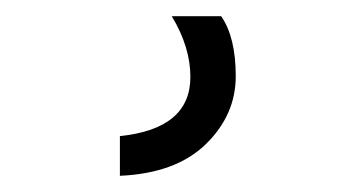

<svg xmlns="http://www.w3.org/2000/svg" viewBox="-20 31 440 237"><path d="M253 51Q271 77 271 125Q271 173 234 209Q197 245 128 248V199Q215 190 215 126Q215 89 192 51Z"/></svg>

Font: Hind Mysuru Light
Style: Regular
Weight: 300
Designer: Manushi Parikh, Hitesh Malaviya
Foundry: Indian Type Foundry
Version: Version 0.703;PS 1.0;hotconv 1.0.86;makeotf.lib2.5.63406